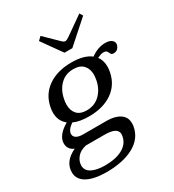

<svg xmlns="http://www.w3.org/2000/svg" viewBox="-223 -813 985 1084"><g transform="rotate(-30 270.0 -270.5)"><path d="M281 -547 189 -676 211 -697 298 -612Q309 -601 318 -601Q327 -601 343 -612L464 -697L477 -676L332 -547ZM560 -439Q556 -423 546 -414Q536 -405 520 -405Q510 -405 506 -409Q502 -413 499 -421Q495 -430 489.5 -434.5Q484 -439 470 -439Q457 -439 431 -427Q452 -399 452 -358Q452 -339 448 -322Q433 -248 373.5 -207Q314 -166 222 -166Q161 -166 122 -184Q83 -157 83 -130Q83 -114 98 -104.5Q113 -95 141 -95H296Q347 -95 379.5 -74Q412 -53 412 -12Q412 3 410 11Q396 82 327 119Q258 156 151 156Q70 156 24.5 131Q-21 106 -21 59Q-21 -11 60 -49Q40 -57 30.5 -71.5Q21 -86 21 -104Q21 -157 95 -200Q55 -231 55 -286Q55 -305 59 -322Q74 -397 134.5 -438.5Q195 -480 286 -480Q369 -480 412 -446Q458 -480 507 -480Q534 -480 548.5 -468.5Q563 -457 560 -439ZM363 -356Q363 -395 341.5 -418.5Q320 -442 277 -442Q225 -442 191.5 -408.5Q158 -375 148 -322Q144 -306 144 -286Q144 -248 165 -225Q186 -202 228 -202Q280 -202 314.5 -236Q349 -270 359 -322Q363 -346 363 -356ZM46 37Q44 47 44 52Q44 85 75.5 102Q107 119 162 119Q231 119 275 95.5Q319 72 328 27Q330 17 330 13Q330 -10 309.5 -21.5Q289 -33 245 -33H123Q86 -24 68 -4Q50 16 46 37Z"/></g></svg>

Font: Taviraj
Style: Italic
Weight: 400
Italic angle: -12°
Designer: Katatrad Team
Foundry: CadsonDemak
Version: Version 1.001